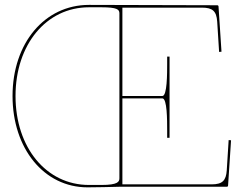

<svg xmlns="http://www.w3.org/2000/svg" viewBox="-20 -782 1015 804"><path d="M346.5 2.5C391.5 2.5 436 1 481 0H930C931.5 0 935 -1 935 -4.5L947.5 -194.5L937.5 -195.5L929.5 -68.5C926.5 -26 911.5 -10 866 -10H492.5V-370H660C680 -370 680 -279 680 -235V-205H690V-545H680V-515C680 -474 680 -380 660 -380H492.5V-750H826C870 -750 886.5 -735.5 889.5 -691.5L897.5 -564.5L907.5 -565.5L895 -755.5C895 -757 893.5 -760 890 -760L352.5 -761.5C167 -761.5 32.5 -601.5 32.5 -380C32.5 -160.5 164 2.5 346.5 2.5ZM352.5 -7.5C174 -7.5 45 -164 45 -380C45 -595.5 174 -751.5 352.5 -751.5H405C471 -751.5 480 -742 480 -726.5V-35.5C480 -21 473.5 -7.5 405 -7.5Z"/></svg>

Font: Znikomit
Style: Regular
Weight: 100
Designer: gluk
Foundry: gluk
Version: Version 0.55